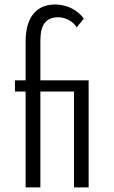

<svg xmlns="http://www.w3.org/2000/svg" viewBox="-20 -815 496 835"><path d="M155.5 0V-416.8H301.8V0H365.5V-465.5H155.5V-635.9Q155.5 -664.1 160.2 -683.6Q165 -703.2 175 -715.9Q185 -728.6 199.8 -734.3Q214.5 -740 234.1 -740Q245.5 -740 257.3 -736.6Q269.1 -733.2 279.8 -727.5Q290.5 -721.8 299.3 -713.6Q308.2 -705.5 313.6 -695.9L344.1 -733.6Q335.5 -747.3 322 -758.6Q308.6 -770 292.5 -778.2Q276.4 -786.4 257.7 -790.9Q239.1 -795.5 219.1 -795.5Q190 -795.5 166.6 -785.7Q143.2 -775.9 126.4 -756.1Q109.5 -736.4 100.5 -705.9Q91.4 -675.5 91.4 -634.1V-465.5H45V-416.8H91.4V0Z"/></svg>

Font: Spartan MB
Style: Regular
Weight: 212
Designer: Matt Bailey, Mirko Velimirovic
Foundry: Matt Bailey
Version: Version 1.005